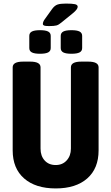

<svg xmlns="http://www.w3.org/2000/svg" viewBox="-20 -1047 623 1075"><path d="M51 -205V-670Q51 -702 109 -702H149Q207 -702 207 -670V-215Q207 -174 230 -148.5Q253 -123 292 -123Q330 -123 353.5 -149Q377 -175 377 -215V-670Q377 -702 435 -702H474Q532 -702 532 -670V-205Q532 -104 468.5 -48Q405 8 292 8Q179 8 115 -48Q51 -104 51 -205ZM144 -778V-846Q144 -863 158.5 -870.5Q173 -878 204 -878Q235 -878 249.5 -870.5Q264 -863 264 -846V-778Q264 -761 249.5 -753.5Q235 -746 204 -746Q173 -746 158.5 -753.5Q144 -761 144 -778ZM320 -778V-846Q320 -863 334.5 -870.5Q349 -878 380 -878Q411 -878 425.5 -870.5Q440 -863 440 -846V-778Q440 -761 425.5 -753.5Q411 -746 380 -746Q349 -746 334.5 -753.5Q320 -761 320 -778ZM220 -913Q220 -925 231 -940L272 -997Q286 -1016 302 -1021.5Q318 -1027 349 -1027Q385 -1027 400 -1023.5Q415 -1020 415 -1009Q415 -995 388 -973L324 -921Q309 -908 296 -904.5Q283 -901 255 -901Q233 -901 226.5 -904Q220 -907 220 -913Z"/></svg>

Font: Asap Condensed
Style: Bold
Weight: 700
Designer: Pablo Cosgaya
Foundry: Omnibus-Type
Version: Version 1.010; ttfautohint (v1.8)